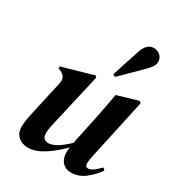

<svg xmlns="http://www.w3.org/2000/svg" viewBox="-188 -891 932 1019"><g transform="rotate(30 277.5 -381.5)"><path d="M138 15Q104 15 79.5 -5.5Q55 -26 55 -67Q55 -90 60 -117Q65 -144 71 -170L115 -367Q124 -406 88 -424L69 -432L70 -443L259 -497L268 -489L198 -183Q192 -158 188 -138Q184 -118 184 -101Q184 -79 194 -69.5Q204 -60 220 -60Q243 -60 271 -76.5Q299 -93 336 -128Q337 -134 339 -141L373 -302Q381 -341 388.5 -380.5Q396 -420 403 -460L529 -497L540 -488L461 -125Q453 -90 453 -70Q453 -49 471 -49Q485 -49 501 -60.5Q517 -72 540 -95L552 -83Q527 -46 488.5 -15.5Q450 15 401 15Q370 15 349.5 -6.5Q329 -28 329 -68Q329 -83 331 -97Q279 -45 230.5 -15Q182 15 138 15ZM338 -550Q351 -591 364 -631.5Q377 -672 390 -711Q401 -747 417.5 -762.5Q434 -778 455 -778Q477 -778 494 -763.5Q511 -749 511 -726Q511 -707 499 -690.5Q487 -674 466 -654Q436 -625 408.5 -597Q381 -569 351 -541Z"/></g></svg>

Font: DM Serif Display
Style: Italic
Weight: 400
Italic angle: -12°
Designer: Colophon Foundry, Frank Grießhammer
Foundry: Colophon Foundry
Version: Version 5.100; ttfautohint (v1.8.2)